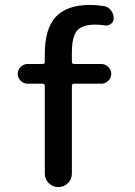

<svg xmlns="http://www.w3.org/2000/svg" viewBox="-20 -760 549 780"><path d="M92 -420Q76 -420 64 -432Q52 -444 52 -460Q52 -476 64 -488Q76 -500 92 -500H153Q162 -500 162 -509V-540Q162 -644 207 -692Q252 -740 347 -740Q373 -740 403 -735Q420 -732 431 -717.5Q442 -703 442 -685Q442 -671 430 -662.5Q418 -654 404 -657Q386 -660 367 -660Q314 -660 293 -635.5Q272 -611 272 -545V-509Q272 -500 281 -500H392Q408 -500 420 -488Q432 -476 432 -460Q432 -444 420 -432Q408 -420 392 -420H281Q272 -420 272 -411V-55Q272 -32 256 -16Q240 0 217 0Q194 0 178 -16Q162 -32 162 -55V-411Q162 -420 153 -420Z"/></svg>

Font: Rounded Mplus 1c Medium
Style: Regular
Weight: 500
Version: Version 1.059.20150529